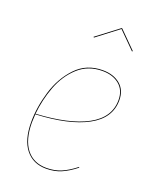

<svg xmlns="http://www.w3.org/2000/svg" viewBox="-141 -829 742 919"><g transform="rotate(20 230.0 -369.0)"><path d="M70 -218Q68 -188 68 -177Q68 -89 104.5 -42Q141 5 207 5Q248 5 281.5 -9Q315 -23 353 -53L355 -50Q317 -20 283 -5.5Q249 9 207 9Q140 9 102 -39Q64 -87 64 -177Q64 -253 88.5 -334Q113 -415 166.5 -471Q220 -527 302 -527Q357 -527 391 -498.5Q425 -470 425 -418Q425 -327 331.5 -276.5Q238 -226 70 -218ZM70 -221Q238 -230 329.5 -279.5Q421 -329 421 -418Q421 -468 388 -495.5Q355 -523 302 -523Q229 -523 179 -477.5Q129 -432 103 -363Q77 -294 70 -221ZM205 -662 317 -747H320L405 -662L402 -659L318 -743L208 -659Z"/></g></svg>

Font: Fira Sans Condensed Four
Style: Italic
Weight: 100
Width: 3
Italic angle: -8°
Designer: bBox Type GmbH & Carrois Corporate GbR & Edenspiekermann AG
Foundry: bBox Type GmbH & Carrois Corporate GbR & Edenspiekermann AG
Version: Version 4.301